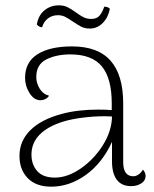

<svg xmlns="http://www.w3.org/2000/svg" viewBox="-20 -688 578 720"><path d="M526 -28Q526 -11 510 -0.5Q494 10 472 10Q436 10 418 -14Q400 -38 400 -83V-156Q364 -77 302.5 -32.5Q241 12 172 12Q115 12 84 -20Q53 -52 53 -103Q53 -159 93.5 -199.5Q134 -240 212 -261Q272 -277 348 -277Q383 -277 399 -275V-301Q399 -394 362 -439Q325 -484 244 -484Q191 -484 153.5 -465Q116 -446 116 -399Q116 -377 128.5 -356Q141 -335 164 -329Q158 -320 149 -316Q140 -312 132 -312Q108 -312 91 -338.5Q74 -365 74 -396Q74 -455 120.5 -484.5Q167 -514 250 -514Q347 -514 394.5 -460.5Q442 -407 442 -300V-80Q442 -27 480 -27Q490 -27 500 -34Q510 -41 516 -52Q526 -41 526 -28ZM400 -251Q390 -252 368 -252Q330 -252 288 -246.5Q246 -241 217 -232Q159 -214 128.5 -183Q98 -152 98 -108Q98 -71 119.5 -46.5Q141 -22 186 -22Q233 -22 282.5 -56Q332 -90 365.5 -143Q399 -196 400 -251ZM317 -581Q298 -581 284.5 -588Q271 -595 252 -608Q233 -621 222 -626Q211 -631 197 -631Q176 -631 160 -619Q144 -607 138 -586H136Q128 -586 118 -596Q124 -631 147 -649.5Q170 -668 200 -668Q219 -668 232.5 -661.5Q246 -655 264 -642Q280 -630 293 -623.5Q306 -617 322 -617Q342 -617 352.5 -628.5Q363 -640 371 -663Q385 -663 392 -655Q386 -623 365.5 -602Q345 -581 317 -581Z"/></svg>

Font: Arima Madurai ExtraLight
Style: Regular
Weight: 275
Designer: Joana Correia and Natanael Gama
Foundry: NDISCOVER
Version: Version 1.019